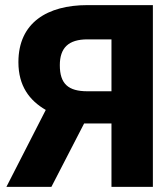

<svg xmlns="http://www.w3.org/2000/svg" viewBox="-20 -731 649 751"><path d="M5 0H181L309 -248H416V0H578V-711H322C166 -711 52 -643 52 -488C52 -395 95 -338 159 -301ZM214 -476C214 -544 248 -577 322 -577H416V-374H322C247 -374 214 -403 214 -476Z"/></svg>

Font: Asimov Pro
Style: Blk
Weight: 900
Designer: Google
Version: Version 2.000980; 2014